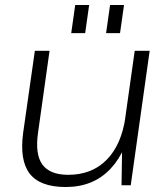

<svg xmlns="http://www.w3.org/2000/svg" viewBox="-20 -744 674 771"><path d="M133 -213Q120 -125 150 -83.5Q180 -42 254 -42Q349 -42 408.5 -102.5Q468 -163 484 -275L523 -337L514 -276Q493 -140 424 -66.5Q355 7 244 7Q141 7 99.5 -46.5Q58 -100 73 -211L120 -540H179ZM505 0H468L471 -186L521 -540H581ZM338 -724 322 -611H266L282 -724ZM478 -724 462 -611H406L422 -724Z"/></svg>

Font: Pathway Extreme 28pt ExtraLight
Style: Italic
Weight: 250
Italic angle: -8°
Designer: Eduardo Rodriguez Tunni
Foundry: Eduardo Rodriguez Tunni
Version: Version 1.001;gftools[0.9.26]